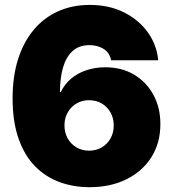

<svg xmlns="http://www.w3.org/2000/svg" viewBox="-20 -758 710 788"><path d="M347.2 10.3Q281.7 10.3 224.4 -10.7Q167 -31.7 123.8 -75.7Q80.6 -119.6 56.2 -189Q31.7 -258.3 31.7 -355.5Q31.7 -443.8 54 -514.4Q76.2 -585 117.9 -635Q159.7 -685.1 218 -711.4Q276.4 -737.8 348.1 -737.8Q428.7 -737.8 489.7 -706.8Q550.8 -675.8 587.2 -624.5Q623.5 -573.2 629.4 -510.7H436Q429.7 -542.5 404.8 -557.6Q379.9 -572.8 346.7 -572.8Q305.2 -572.8 278.3 -548.8Q251.5 -524.9 238.8 -481.4Q226.1 -438 226.1 -379.9H229.5Q244.6 -412.1 271.7 -435.1Q298.8 -458 335.2 -470Q371.6 -481.9 411.6 -481.9Q479.5 -481.9 530.3 -451.7Q581.1 -421.4 609.6 -368.9Q638.2 -316.4 638.2 -249Q638.2 -170.9 601.1 -112.5Q564 -54.2 498.5 -22Q433.1 10.3 347.2 10.3ZM345.2 -139.6Q375 -139.6 397.7 -153.1Q420.4 -166.5 433.6 -189.9Q446.8 -213.4 446.8 -243.2Q446.8 -272.9 433.6 -296.4Q420.4 -319.8 397.7 -333.3Q375 -346.7 345.2 -346.7Q323.7 -346.7 305.4 -338.9Q287.1 -331.1 273.4 -317.1Q259.8 -303.2 252.2 -284.4Q244.6 -265.6 244.6 -243.2Q244.6 -213.4 257.8 -189.9Q271 -166.5 293.9 -153.1Q316.9 -139.6 345.2 -139.6Z"/></svg>

Font: Inter 17pt Black
Style: Regular
Weight: 900
Version: Version 4.001;git-66647c0bb